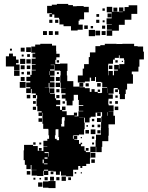

<svg xmlns="http://www.w3.org/2000/svg" viewBox="-20 -945 756 982"><path d="M233 -873H245V-877H221V-915H245V-921H271V-925H329V-919H353V-913H372V-914H408V-910H434V-882H410V-846H387V-839H382V-819H403V-793H377V-789H343V-811H305V-820H284V-848H282V-854H258V-871H247V-859H233ZM527 -819H552V-821H525V-851H551V-882H526V-910H554V-885H589V-883H608V-885H589V-907H611V-888H617V-909H638V-918H682V-874H652V-844H618V-818H588V-788H554V-762H526V-790H552V-793H527ZM560 -906H580V-886H560ZM504 -902H516V-890H504ZM530 -856V-876H550V-856ZM473 -873H487V-859H473ZM232 -828V-844H248V-828ZM262 -828V-844H278V-828ZM472 -844H488V-828H472ZM515 -841V-831H505V-841ZM429 -815V-797H411V-815ZM502 -814H518V-798H502ZM444 -812H456V-800H444ZM466 -760H434V-792H466ZM468 -788H492V-764H468ZM200 -786H220V-766H200ZM250 -766H230V-786H250ZM500 -786H520V-766H500ZM279 -767H261V-785H279ZM712 -681H716V-641H693V-604H688V-579H654V-565H660V-517H630V-487H623V-464H619V-438H593V-464H589V-487H583V-474H569V-488H582V-495H564V-493H561V-466H535V-462H557V-440H535V-432H534V-411H536V-406H561V-376H536V-375H560V-353H568V-309H535V-291H536V-251H534V-223H503V-194H500V-167H472V-194H470V-167H442V-195H469V-228H471V-256H496V-291H497V-320H498V-349H502V-371H478V-370H495V-352H477V-369H469V-348H444V-343H438V-319H414V-343H410V-318H413V-284H410V-257H384V-253H356V-251H353V-235H357V-250H375V-232H360V-229H384V-209H392V-215H400V-207H394V-197H412V-174H419V-167H442V-135H440V-107H421V-96H401V-86H391V-96H380V-77H354V-43H318V-47H292V-68H286V-51H266V-68H253V-71H227V-50H205V-72H226V-77H205V-72H202V-45H170V-47H142V-75H167V-76H141V-101H137V-80H115V-102H107V-126H101V-176H103V-204H149V-198H173V-174H179V-173H202V-195H222V-197H202V-225H222V-235H231V-253H228V-282H227V-286H201V-312H197V-368H195V-352H177V-370H193V-376H171V-402H167V-440H170V-458H164V-443H148V-459H163V-467H142V-490H138V-469H114V-493H135V-499H114V-523H135V-530H115V-552H135V-562H142V-585H163V-588H143V-614H162V-617H142V-645H162V-651H146V-671H160V-675H140V-707H160V-717H186V-721H246V-712H267V-683H268V-670H285V-652H268V-639H263V-618H287V-620H325V-582H322V-559H324V-530H355V-502H386V-521H406V-501H387V-499H414V-494H439V-475H448V-489H464V-475H480V-469H497V-470H502V-495H528V-498H503V-523H498V-526H471V-551H466V-531H446V-548H439V-528H414V-523H378V-559H403V-594H410V-617H434V-653H440V-677H468V-709H493V-714H516V-721H576V-719H577V-720H606V-721H666V-709H684V-707H712ZM114 -703H138V-679H114ZM86 -701H106V-681H86ZM31 -696H41V-686H31ZM75 -622H62V-615H80V-587H52V-605H10V-657H26V-671H46V-657H62V-640H75ZM119 -654V-668H133V-654ZM101 -666V-656H91V-666ZM614 -639V-647H592V-662H588V-649H567V-640H558V-619H534V-613H533V-560H535V-582H557V-560H563V-584H583V-589H564V-613H588V-594H590V-617H616V-639ZM83 -644H109V-618H83ZM115 -642H137V-620H115ZM282 -637V-625H270V-637ZM582 -625H570V-637H582ZM603 -634H609V-628H603ZM290 -559V-582H287V-584H259V-614H239V-612H257V-590H236V-584H259V-558H236V-553H258V-529H236V-524H259V-498H233V-521H229V-498H209V-497H232V-471H234V-493H258V-469H236V-466H261V-442H267V-433H288V-409H267V-402H287V-383H297V-400H315V-382H298V-376H321V-356H358V-369H374V-353H361V-350H381V-376H406V-378H383V-404H406V-408H383V-434H379V-460H357V-430H351V-406H321V-430H315V-441H296V-461H315V-468H293V-494H316V-495H290V-523H288V-559ZM86 -611H106V-591H86ZM117 -610H135V-592H117ZM555 -592H537V-610H555ZM80 -557H52V-585H80ZM231 -561H233V-581H231ZM134 -579V-563H118V-579ZM90 -565V-577H102V-565ZM271 -576H281V-566H271ZM106 -531H86V-551H106ZM266 -551H286V-531H266ZM81 -526H111V-496H81ZM287 -500H265V-522H287ZM477 -520H495V-502H477ZM418 -503V-519H434V-503ZM530 -470H531V-493H530ZM284 -473H268V-489H284ZM480 -487H492V-475H480ZM117 -442V-460H135V-442ZM284 -443H268V-459H284ZM570 -445V-457H582V-445ZM149 -414V-428H163V-414ZM583 -414H569V-428H583ZM300 -427H312V-415H300ZM552 -427V-415H540V-427ZM585 -382H567V-400H585ZM164 -383H148V-399H164ZM530 -371V-353H532V-371ZM296 -339V-311H293V-298H309V-328H311V-346H298V-339ZM385 -346V-345H408V-346ZM476 -341H496V-321H476ZM177 -340H195V-322H177ZM450 -337H462V-325H450ZM479 -294V-308H493V-294ZM450 -307H462V-295H450ZM422 -305H430V-297H422ZM264 -253H261V-235H270V-228H282V-244H279V-284H265V-282H264ZM444 -283H468V-259H444ZM435 -262H417V-280H435ZM494 -263H478V-279H494ZM462 -235H450V-247H462ZM399 -238H393V-244H399ZM162 -217V-205H150V-217ZM191 -216V-206H181V-216ZM461 -206H451V-216H461ZM179 -188H193V-174H179ZM419 -188H433V-174H419ZM227 -144H229V-167H208V-162H227ZM468 -139H444V-163H468ZM223 -140H208V-133H223ZM465 -112H447V-130H465ZM198 -110H204V-129H198ZM223 -109H205V-105H223ZM135 -52H117V-70H135ZM253 -54H239V-68H253ZM370 -57H362V-65H370ZM399 -58H393V-64H399ZM317 -20H295V-42H317ZM236 -21V-41H256V-21ZM208 -23V-39H224V-23ZM284 -23H268V-39H284ZM343 -24H329V-38H343ZM161 -26H151V-36H161ZM182 -27V-35H190V-27ZM200 -17H228V-19H264V17H228V15H200ZM197 10H175V-12H197Z"/></svg>

Font: Rubik-Storm
Style: Regular
Weight: 400
Designer: NaN (generative design), Hubert & Fischer (Rubik source font outlines)
Foundry: NaN, Hubert & Fischer
Version: Version 1.000